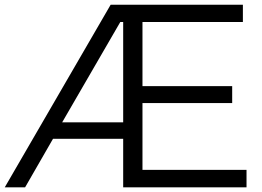

<svg xmlns="http://www.w3.org/2000/svg" viewBox="-37 -798 1116 818"><path d="M1013.3 0H487.8V-206.7H188.9L70 0H-16.7L434.4 -777.8H997.8V-704.4H570V-431.1H952.2V-358.9H570V-74.4H1013.3ZM487.8 -704.4H475.6L227.8 -276.7H487.8Z"/></svg>

Font: Paperlogy 4 Regular
Style: Regular
Weight: 400
Designer: redesigned by Lee Juim, glyphs from Gmarket Sans & Montserrat
Foundry: PT&
Version: Version 1.001